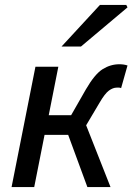

<svg xmlns="http://www.w3.org/2000/svg" viewBox="-20 -760 538 780"><path d="M27 0 124 -489H217L178 -292H269L329 -397Q365 -459 397 -479Q429 -499 465 -499Q483 -499 498 -494L472 -402Q468 -404 464 -404Q460 -404 454 -404Q439 -404 422.5 -392Q406 -380 384 -342L330 -251L429 0H335L257 -212H161L119 0ZM230 -571 386 -740H493L498 -730L309 -571Z"/></svg>

Font: Source Sans 3 Medium
Style: Italic
Weight: 500
Italic angle: -11°
Designer: Paul D. Hunt
Foundry: Adobe
Version: Version 3.052;hotconv 1.1.0;makeotfexe 2.6.0